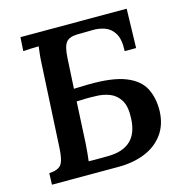

<svg xmlns="http://www.w3.org/2000/svg" viewBox="-104 -796 854 892"><g transform="rotate(-15 323.0 -350.0)"><path d="M37 0 39 -55Q81 -57 96.5 -76.5Q112 -96 115 -156L136 -553Q137 -578 139.5 -601Q142 -624 144 -637Q127 -637 105 -636Q83 -635 69 -634L73 -700H584L579 -512H524Q527 -568 509.5 -597Q492 -626 463.5 -636Q435 -646 404 -645L331 -644Q293 -643 277.5 -624Q262 -605 259 -549L251 -404L319 -406Q435 -408 498.5 -383Q562 -358 586 -311.5Q610 -265 609 -203Q607 -136 573.5 -90.5Q540 -45 484 -22.5Q428 0 358 0ZM330 -61Q397 -63 433 -97.5Q469 -132 472 -202Q475 -259 456.5 -289.5Q438 -320 406.5 -332.5Q375 -345 336 -345Q309 -346 289 -345.5Q269 -345 248 -344L238 -146Q236 -119 234 -96.5Q232 -74 230 -61Q255 -60 283 -60.5Q311 -61 330 -61Z"/></g></svg>

Font: Lora SemiBold
Style: Italic
Weight: 600
Italic angle: -3°
Designer: Olga Karpushina, Alexei Vanyashin (Cyrillic)
Foundry: Cyreal
Version: Version 3.011; ttfautohint (v1.8.4.7-5d5b)